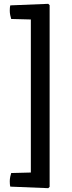

<svg xmlns="http://www.w3.org/2000/svg" viewBox="-20 -784 378 1002"><path d="M239 -757 141 -722.5V162.5L239 191ZM232 198 239 191 231 114 38.5 119Q36 126 33.5 138.2Q31 150.5 31 161.5Q31 167.5 31.5 175.8Q32 184 34 190ZM34 -756Q32 -750 31.5 -742Q31 -734 31 -727.5Q31 -716.5 33.5 -704.5Q36 -692.5 38.5 -685L231 -680L239 -757L232 -764Z"/></svg>

Font: Signika Negative Light
Style: Regular
Weight: 400
Version: Version 2.001